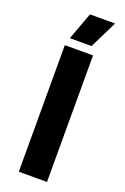

<svg xmlns="http://www.w3.org/2000/svg" viewBox="-169 -946 648 998"><g transform="rotate(20 154.5 -447.5)"><path d="M284 -895H145L89 -743H209ZM77 0H233V-700H77Z"/></g></svg>

Font: Fixel Display Bold
Style: Bold
Weight: 700
Designer: AlfaBravo + MacPaw
Foundry: Kyrylo Tkachov, Marchela Mozhyna, Serhii Makarenko, Maria Weinstein, Zakhar Kryvoshyya
Version: Version 1.211